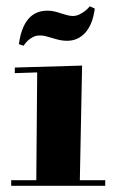

<svg xmlns="http://www.w3.org/2000/svg" viewBox="-20 -599 368 620"><path d="M27.8 -380.9 245.1 -387.2 237.8 -17.1H319.8V1H16.1V-17.1H97.2L100.1 -365.2L27.8 -362.8ZM286.1 -571.3Q279.3 -520 255.6 -493.7Q231.9 -467.3 196.8 -467.3Q184.1 -467.3 172.9 -469.7Q161.6 -472.2 150.9 -475.6Q140.6 -478.5 130.4 -481.4Q120.1 -484.4 110.8 -484.4Q97.2 -484.9 87.2 -479.7Q77.1 -474.6 70.3 -468.3Q62 -460.9 56.2 -451.2L41 -456.5Q55.7 -564.5 132.8 -564.5Q145.5 -564.5 155.8 -562Q166 -559.6 175.8 -556.2Q185.5 -553.2 195.8 -550.3Q206.1 -547.4 214.8 -547.4Q226.1 -547.4 236.1 -552.2Q246.1 -557.1 253.9 -563Q262.7 -569.8 270 -578.6Z"/></svg>

Font: Purple Purse
Style: Regular
Weight: 400
Designer: Astigmatic (AOETI)
Foundry: Astigmatic (AOETI)
Version: Version 1.000